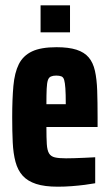

<svg xmlns="http://www.w3.org/2000/svg" viewBox="-20 -696 414 724"><path d="M198 8Q148 8 116 -2.5Q84 -13 65.5 -33.5Q47 -54 38.5 -85.5Q30 -117 28 -159Q26 -201 26 -254Q26 -322 30.5 -372Q35 -422 51 -454Q67 -486 100.5 -502Q134 -518 193 -518Q239 -518 268.5 -508.5Q298 -499 314.5 -479.5Q331 -460 338 -429Q345 -398 346.5 -354.5Q348 -311 348 -254V-217H155Q155 -176 156.5 -152.5Q158 -129 165 -117.5Q172 -106 187 -102.5Q202 -99 229 -99Q241 -99 259 -99.5Q277 -100 298.5 -101Q320 -102 339 -103V-5Q323 -2 299.5 1Q276 4 250 6Q224 8 198 8ZM228 -287V-305Q228 -342 226.5 -363Q225 -384 222 -394.5Q219 -405 211.5 -408Q204 -411 192 -411Q180 -411 172 -407.5Q164 -404 160.5 -393.5Q157 -383 156 -361Q155 -339 155 -303H243ZM133 -574V-676H244V-574Z"/></svg>

Font: Saira ExtraCondensed ExtraBold
Style: Regular
Weight: 800
Width: 2
Designer: Hector Gatti with collaboration of the Omnibus-Type team
Foundry: Omnibus-Type
Version: Version 1.101